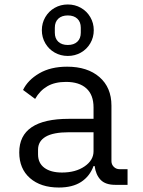

<svg xmlns="http://www.w3.org/2000/svg" viewBox="-20 -826 640 858"><path d="M495 0Q451 0 429.5 -22.5Q408 -45 403 -84H398Q381 -38 342.5 -13Q304 12 243 12Q162 12 114 -30Q66 -72 66 -145Q66 -295 288 -295H398V-346Q398 -402 366 -431Q334 -460 275 -460Q225 -460 191.5 -440.5Q158 -421 137 -384L83 -424Q104 -468 155 -498Q206 -528 280 -528Q371 -528 424.5 -481.5Q478 -435 478 -354V-106Q478 -91 488.5 -80.5Q499 -70 514 -70H550V0ZM398 -150V-235H288Q218 -235 184 -215Q150 -195 150 -157V-136Q150 -97 178.5 -76Q207 -55 257 -55Q318 -55 358 -82.5Q398 -110 398 -150ZM167 -691Q167 -723 182.5 -749.5Q198 -776 224.5 -791Q251 -806 283 -806Q315 -806 341.5 -791Q368 -776 383.5 -749.5Q399 -723 399 -691Q399 -659 383.5 -632.5Q368 -606 341.5 -591Q315 -576 283 -576Q251 -576 224.5 -591Q198 -606 182.5 -632.5Q167 -659 167 -691ZM341 -680V-702Q341 -728 325.5 -742.5Q310 -757 283 -757Q256 -757 240.5 -742.5Q225 -728 225 -702V-680Q225 -654 240.5 -639.5Q256 -625 283 -625Q310 -625 325.5 -639.5Q341 -654 341 -680Z"/></svg>

Font: iA Writer Duo V
Style: Regular
Weight: 400
Designer: Mike Abbink, Paul van der Laan, Pieter van Rosmalen, Oliver Reichenstein
Foundry: Information Architects Inc.
Version: Version 2.000